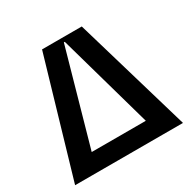

<svg xmlns="http://www.w3.org/2000/svg" viewBox="-161 -884 1036 1041"><g transform="rotate(-30 357.0 -363.5)"><path d="M480.8 -727.3 694.6 0H19.2L232.2 -727.3ZM359.4 -701.3H353.7L187.1 -110.8H525.9Z"/></g></svg>

Font: Riot Sans
Style: Bold
Weight: 600
Designer: Rasmus Andersson
Foundry: rsms
Version: Version 4.001